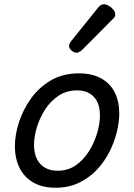

<svg xmlns="http://www.w3.org/2000/svg" viewBox="-20 -864 629 903"><path d="M241 19Q179 19 136 -6Q93 -31 71.5 -75.5Q50 -120 50 -176Q50 -229 69 -288.5Q88 -348 125.5 -400.5Q163 -453 219.5 -486Q276 -519 351 -519Q413 -519 455.5 -495.5Q498 -472 519.5 -429.5Q541 -387 541 -331Q541 -291 529.5 -243.5Q518 -196 494.5 -149.5Q471 -103 435 -65Q399 -27 350.5 -4Q302 19 241 19ZM251 -61Q300 -61 337 -87Q374 -113 399 -153.5Q424 -194 437 -238.5Q450 -283 450 -321Q450 -360 437 -386Q424 -412 400 -425.5Q376 -439 343 -439Q293 -439 255 -413.5Q217 -388 191.5 -348Q166 -308 153 -264Q140 -220 140 -183Q140 -144 153.5 -116.5Q167 -89 192 -75Q217 -61 251 -61ZM339 -616Q330 -616 317.5 -625.5Q305 -635 305 -646Q305 -653 307.5 -659Q310 -665 315 -671L438 -824Q447 -836 454 -840Q461 -844 469 -844Q479 -844 491.5 -837Q504 -830 513 -819Q522 -808 522 -796Q522 -788 518.5 -783Q515 -778 509 -773L368 -631Q353 -616 339 -616Z"/></svg>

Font: Playwrite RO
Style: Regular
Weight: 400
Designer: Veronika Burian, José Scaglione
Foundry: TypeTogether
Version: Version 1.002